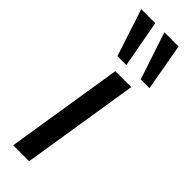

<svg xmlns="http://www.w3.org/2000/svg" viewBox="-256 -764 775 775"><g transform="rotate(45 131.0 -377.0)"><path d="M36 0 116 -503H207L127 0ZM212 -552 145 -754H226L262 -552ZM79 -552 13 -754H93L130 -552Z"/></g></svg>

Font: Mulish Medium
Style: Italic
Weight: 500
Italic angle: -9°
Designer: Vernon Adams
Foundry: Vernon Adams
Version: Version 3.603; ttfautohint (v1.8.3)